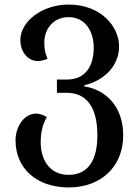

<svg xmlns="http://www.w3.org/2000/svg" viewBox="-20 -568 607 840"><path d="M281 252C421 252 519 162 519 24C519 -104 441 -176 349 -190V-195C441 -217 501 -284 501 -365C501 -451 423 -548 280 -548C163 -548 69 -473 69 -393C69 -342 101 -301 145 -301C158 -301 173 -304 188 -311C176 -339 174 -356 174 -383C174 -443 215 -493 280 -493C353 -493 390 -431 390 -360C390 -277 353 -220 272 -220H229V-162H272C358 -162 406 -100 406 24C406 132 366 197 280 197C196 197 158 129 158 55C158 10 167 -25 185 -56C168 -66 152 -71 137 -71C88 -71 48 -17 48 46C48 168 139 252 281 252Z"/></svg>

Font: Noto Serif Georgian Medium
Style: Regular
Weight: 500
Designer: Monotype Design Team, Akaki Razmadze
Foundry: Google LLC
Version: Version 2.003